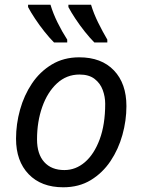

<svg xmlns="http://www.w3.org/2000/svg" viewBox="-20 -786 603 814"><path d="M248 8Q155 8 101.5 -47.5Q48 -103 48 -198Q48 -260 65 -321Q82 -382 115.5 -432Q149 -482 199.5 -512.5Q250 -543 316 -543Q410 -543 463 -487.5Q516 -432 516 -336Q516 -275 499 -214Q482 -153 448.5 -103Q415 -53 365 -22.5Q315 8 248 8ZM253 -65Q301 -65 340 -98.5Q379 -132 402.5 -195Q426 -258 426 -346Q426 -376 415.5 -404.5Q405 -433 381 -451.5Q357 -470 317 -470Q262 -470 221.5 -432.5Q181 -395 159 -332.5Q137 -270 137 -195Q137 -133 167.5 -99Q198 -65 253 -65ZM380 -606Q361 -625 339.5 -652Q318 -679 299.5 -707Q281 -735 270 -756V-766H366Q377 -729 396 -690.5Q415 -652 435 -618V-606ZM209 -606Q190 -625 168.5 -652Q147 -679 128.5 -707Q110 -735 99 -756V-766H194Q205 -729 224 -690.5Q243 -652 265 -618V-606Z"/></svg>

Font: Noto Sans
Style: Italic
Weight: 400
Italic angle: -12°
Designer: Monotype Design Team
Foundry: Monotype Imaging Inc.
Version: Version 2.013; ttfautohint (v1.8.4.7-5d5b)